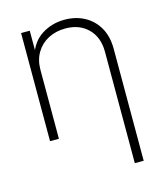

<svg xmlns="http://www.w3.org/2000/svg" viewBox="-111 -621 777 908"><g transform="rotate(-15 277.5 -166.5)"><path d="M119.1 -337.4V0H75.7V-529.3H118.2V-408.2H108.4Q128.4 -474.1 178.2 -505.6Q228 -537.1 290 -537.1Q345.2 -537.1 387.9 -513.7Q430.7 -490.2 455.1 -447.3Q479.5 -404.3 479.5 -343.8V204.1H436V-341.3Q436 -412.6 393.8 -454.3Q351.6 -496.1 283.2 -496.1Q236.3 -496.1 199.2 -476.8Q162.1 -457.5 140.6 -421.6Q119.1 -385.7 119.1 -337.4Z"/></g></svg>

Font: Inter 24pt ExtraLight
Style: Regular
Weight: 250
Designer: Rasmus Andersson
Foundry: rsms
Version: Version 4.001;git-66647c0bb